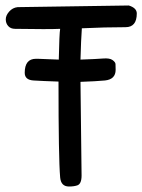

<svg xmlns="http://www.w3.org/2000/svg" viewBox="-20 -675 518 699"><path d="M44 -649 449 -655Q478 -646 478 -626Q478 -576 437 -576Q362 -576 278 -572Q275 -531 273 -458Q331 -460 355 -462Q379 -464 389.5 -456.5Q400 -449 400.5 -442Q401 -435 401 -421Q401 -386 362 -382Q330 -379 273 -377L277 -36Q277 -5 261 0Q249 4 231 4Q202 4 199 -29Q193 -97 193 -378Q134 -380 102 -382Q70 -384 70 -410Q70 -461 111 -461Q114 -461 117 -461L194 -458Q196 -554 199 -570Q178 -569 137 -569Q96 -569 35 -570Q19 -570 10 -580Q1 -590 1 -604.5Q1 -619 13.5 -633Q26 -647 44 -649Z"/></svg>

Font: Patrick Hand SC
Style: Regular
Weight: 400
Designer: Patrick Wagesreiter
Foundry: Patrick Wagesreiter
Version: Version 1.003;PS 001.003;hotconv 1.0.70;makeotf.lib2.5.58329